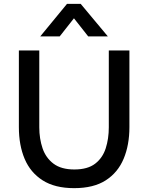

<svg xmlns="http://www.w3.org/2000/svg" viewBox="-20 -969 770 997"><path d="M365 8Q265 8 201.5 -32.5Q138 -73 108 -144Q78 -215 78 -309V-707H184V-308Q184 -249 201 -199Q218 -149 258 -119Q298 -89 366 -89Q435 -89 474 -119Q513 -149 529 -199Q545 -249 545 -308V-707H652V-309Q652 -216 622 -144.5Q592 -73 529 -32.5Q466 8 365 8ZM189 -780 328 -949H399L540 -780H438L364 -874L290 -780Z"/></svg>

Font: Onest Medium
Style: Regular
Weight: 500
Designer: Dmitri Voloshin, Andrey Kudryavtsev
Foundry: Dmitri Voloshin, Andrey Kudryavtsev
Version: Version 1.000;gftools[0.9.33]